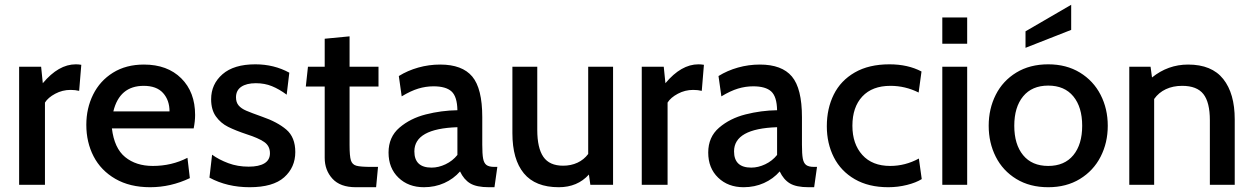

<svg xmlns="http://www.w3.org/2000/svg" viewBox="-20 -773 5239 803"><path d="M60 -494H152L159 -425Q225 -504 297 -504Q308 -504 320 -502L311 -393Q295 -397 275 -397Q241 -397 211 -381Q181 -365 168 -344V0H60Z M341 -251Q341 -320 369.5 -377.5Q398 -435 452.5 -469Q507 -503 582 -503Q680 -503 738 -445.5Q796 -388 796 -292Q796 -266 790 -236H448Q458 -153 503.5 -116Q549 -79 619 -79Q698 -79 764 -113L774 -28Q694 10 608 10Q523 10 462.5 -25Q402 -60 371.5 -119Q341 -178 341 -251ZM689 -307Q689 -354 662 -384Q635 -414 581 -414Q480 -414 454 -307Z M856 -30 867 -126Q896 -105 935 -90.5Q974 -76 1020 -76Q1063 -76 1086 -90Q1109 -104 1109 -132Q1109 -163 1084.5 -179.5Q1060 -196 1013 -211Q965 -227 934 -242.5Q903 -258 883 -286Q863 -314 863 -358Q863 -421 910.5 -462.5Q958 -504 1048 -504Q1126 -504 1190 -469L1179 -377Q1148 -400 1117.5 -412.5Q1087 -425 1050 -425Q1011 -425 989 -410Q967 -395 967 -366Q967 -345 978 -332Q989 -319 1010 -310Q1031 -301 1076 -285Q1140 -263 1177.5 -231Q1215 -199 1215 -137Q1215 -73 1168.5 -31.5Q1122 10 1024 10Q930 10 856 -30Z M1338 -113V-411H1259L1268 -494H1338V-611L1442 -621V-494H1563V-411H1442V-166Q1442 -120 1447.5 -102.5Q1453 -85 1470 -80Q1487 -75 1534 -75H1561L1553 10H1468Q1403 10 1370.5 -25.5Q1338 -61 1338 -113Z M1605 -135Q1605 -200 1650.5 -239Q1696 -278 1761 -294.5Q1826 -311 1893 -312Q1892 -369 1868.5 -390.5Q1845 -412 1793 -412Q1761 -412 1729.5 -402.5Q1698 -393 1660 -370L1648 -455Q1685 -478 1729.5 -490.5Q1774 -503 1821 -503Q1913 -503 1955 -453Q1997 -403 1997 -283V-168Q1997 -129 2000.5 -110Q2004 -91 2014.5 -83Q2025 -75 2048 -75H2060L2048 10H2025Q1973 10 1946.5 -6Q1920 -22 1904 -56Q1877 -25 1838 -7.5Q1799 10 1753 10Q1688 10 1646.5 -30Q1605 -70 1605 -135ZM1893 -125V-241Q1713 -235 1713 -140Q1713 -72 1785 -72Q1814 -72 1843.5 -86Q1873 -100 1893 -125Z M2544 -494V0H2449L2443 -43Q2395 10 2317 10Q2219 10 2171 -48Q2123 -106 2123 -216V-494H2227V-230Q2227 -154 2252.5 -117Q2278 -80 2335 -80Q2368 -80 2395 -92.5Q2422 -105 2440 -129V-494Z M2664 -494H2756L2763 -425Q2829 -504 2901 -504Q2912 -504 2924 -502L2915 -393Q2899 -397 2879 -397Q2845 -397 2815 -381Q2785 -365 2772 -344V0H2664Z M2942 -135Q2942 -200 2987.5 -239Q3033 -278 3098 -294.5Q3163 -311 3230 -312Q3229 -369 3205.5 -390.5Q3182 -412 3130 -412Q3098 -412 3066.5 -402.5Q3035 -393 2997 -370L2985 -455Q3022 -478 3066.5 -490.5Q3111 -503 3158 -503Q3250 -503 3292 -453Q3334 -403 3334 -283V-168Q3334 -129 3337.5 -110Q3341 -91 3351.5 -83Q3362 -75 3385 -75H3397L3385 10H3362Q3310 10 3283.5 -6Q3257 -22 3241 -56Q3214 -25 3175 -7.5Q3136 10 3090 10Q3025 10 2983.5 -30Q2942 -70 2942 -135ZM3230 -125V-241Q3050 -235 3050 -140Q3050 -72 3122 -72Q3151 -72 3180.5 -86Q3210 -100 3230 -125Z M3438 -245Q3438 -319 3467 -377.5Q3496 -436 3555 -470Q3614 -504 3700 -504Q3777 -504 3834 -474L3822 -386Q3766 -414 3704 -414Q3628 -414 3586.5 -369.5Q3545 -325 3545 -247Q3545 -171 3586.5 -125Q3628 -79 3703 -79Q3766 -79 3823 -110L3835 -24Q3811 -9 3773 0.5Q3735 10 3695 10Q3613 10 3555 -23.5Q3497 -57 3467.5 -115Q3438 -173 3438 -245Z M3921 -700H4025V-590H3921ZM3921 -494H4025V0H3921Z M4115 -247Q4115 -318 4144.5 -376.5Q4174 -435 4230.5 -469.5Q4287 -504 4364 -504Q4440 -504 4496.5 -469.5Q4553 -435 4583 -376.5Q4613 -318 4613 -247Q4613 -176 4583 -117.5Q4553 -59 4496.5 -24.5Q4440 10 4364 10Q4287 10 4230.5 -24.5Q4174 -59 4144.5 -117.5Q4115 -176 4115 -247ZM4506 -247Q4506 -325 4469 -370Q4432 -415 4364 -415Q4296 -415 4259 -370Q4222 -325 4222 -247Q4222 -169 4259 -124Q4296 -79 4364 -79Q4432 -79 4469 -124Q4506 -169 4506 -247ZM4269 -642 4460 -753V-648L4269 -573Z M5144 -274V0H5040V-270Q5040 -345 5013 -379.5Q4986 -414 4924 -414Q4886 -414 4856 -400Q4826 -386 4807 -359V0H4703V-494H4792L4798 -449Q4865 -503 4949 -503Q5048 -503 5096 -442.5Q5144 -382 5144 -274Z"/></svg>

Font: Cabin Medium
Style: Regular
Weight: 500
Designer: Pablo Impallari
Foundry: Pablo Impallari. http://www.impallari.com Igino Marini. http://www.ikern.com
Version: Version 2.200